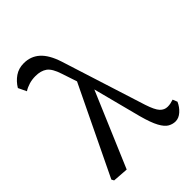

<svg xmlns="http://www.w3.org/2000/svg" viewBox="-215 -850 973 973"><g transform="rotate(-45 271.5 -363.5)"><path d="M466 13Q446 13 427 2.5Q408 -8 390.5 -40Q373 -72 356 -135L289 -393L118 10L34 4L27 -9L256 -484L229 -565Q212 -618 188 -635Q164 -652 126 -652Q101 -652 79.5 -645.5Q58 -639 41 -628L20 -672Q38 -702 65.5 -721Q93 -740 130 -740Q180 -740 215 -708.5Q250 -677 272 -609L416 -156Q433 -104 450 -86Q467 -68 490 -68Q501 -68 511 -70Q521 -72 533 -76L543 -51Q531 -24 510 -5.5Q489 13 466 13Z"/></g></svg>

Font: Source Serif 4
Style: Regular
Weight: 400
Designer: Frank Grießhammer
Foundry: Adobe
Version: Version 4.005;hotconv 1.1.0;makeotfexe 2.6.0